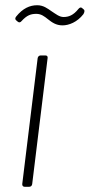

<svg xmlns="http://www.w3.org/2000/svg" viewBox="-20 -714 343 734"><path d="M219 -617C243 -617 275 -629 299 -660C304 -669 304 -675 300 -678L294 -683C290 -687 285 -686 280 -680C260 -655 242 -649 223 -649C207 -649 194 -660 177 -671C161 -682 146 -694 122 -694C94 -694 67 -682 42 -651C38 -646 37 -641 41 -637L48 -631C53 -627 58 -628 62 -633C83 -656 98 -661 119 -661C137 -661 149 -652 164 -640C178 -629 194 -617 219 -617ZM74 0H92C98 0 102 -4 103 -10L162 -492C163 -498 160 -502 154 -502H135C130 -502 125 -498 124 -492L65 -10C65 -4 68 0 74 0Z"/></svg>

Font: Barlow ExtraLight
Style: Italic
Weight: 275
Italic angle: -7°
Designer: Jeremy Tribby
Foundry: Tribby Type
Version: Version 1.422;hotconv 1.0.109;makeotfexe 2.5.65596